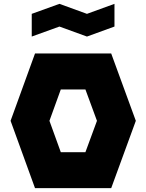

<svg xmlns="http://www.w3.org/2000/svg" viewBox="-20 -978 761 998"><path d="M35 -350 162 -700H558L686 -350L558 0H162ZM237 -350 296 -187H424L484 -350L424 -513H296ZM289 -958 432 -906 575 -958V-840L432 -788L289 -840L145 -788V-906Z"/></svg>

Font: Clickuper
Style: Bold
Weight: 700
Designer: Denis Ignatov
Foundry: Denis Ignatov
Version: Version 1.10 April 16, 2021